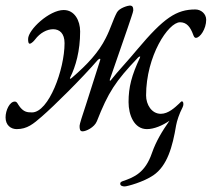

<svg xmlns="http://www.w3.org/2000/svg" viewBox="-41 -450 761 690"><path d="M661 -416C593 -416 548 -386 452 -272C420 -233 380 -191 360 -165C358 -162 356 -160 355 -160C353 -160 353 -162 354 -165L418 -350C426 -375 438 -407 438 -413C438 -425 435 -430 425 -430C420 -430 388 -422 379 -405C365 -379 357 -348 339 -313C314 -263 274 -219 218 -171C215 -168 213 -167 211 -167C210 -167 210 -168 211 -171C231 -211 247 -267 247 -337C247 -376 227 -414 188 -414C136 -414 60 -343 60 -310C60 -300 61 -293 66 -293C72 -293 82 -304 85 -308C103 -332 128 -345 150 -345C173 -345 191 -330 191 -295C191 -200 134 -46 74 -46C56 -46 45 -48 31 -65C22 -76 21 -85 12 -85C-6 -85 -21 -54 -21 -28C-21 0 -2 14 19 14C57 14 79 -5 109 -31C154 -70 252 -167 310 -234C313 -237 316 -239 318 -239C319 -239 320 -237 319 -234L268 -74C255 -35 245 -4 245 2C245 14 246 22 256 22C268 22 298 8 307 -14C348 -118 373 -157 455 -243C458 -246 460 -247 462 -247C463 -247 463 -246 462 -243C432 -179 421 -137 421 -83C421 -37 441 14 487 14C513 14 543 1 568 -16C542 21 520 57 505 100C481 170 442 187 400 201C395 203 391 205 391 210C391 218 400 220 407 220C416 220 475 204 510 180C560 146 579 78 592 0C595 -16 603 -41 615 -64C617 -68 618 -72 618 -75C618 -81 617 -86 612 -86C611 -86 607 -82 602 -77C588 -64 564 -41 537 -41C504 -41 484 -74 484 -107C484 -249 564 -370 606 -370C630 -370 643 -353 653 -326C655 -321 657 -314 663 -314C678 -314 700 -346 700 -379C700 -400 682 -416 661 -416Z"/></svg>

Font: EB Garamond
Style: Italic
Weight: 400
Italic angle: -17.2°
Designer: Georg Duffner and Octavio Pardo
Foundry: Georg Duffner
Version: Version 1.000;PS 001.000;hotconv 1.0.88;makeotf.lib2.5.64775